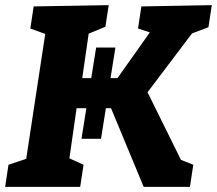

<svg xmlns="http://www.w3.org/2000/svg" viewBox="-29 -727 844 747"><path d="M782 -621 718 -597 545 -368 675 -105 723 -86 710 0H530L403 -306H383L364 -187H288L307 -306H269L241 -111L296 -86L283 0H-9L4 -86L73 -109L147 -595L89 -616L102 -702L394 -707L381 -623L316 -596L291 -423H326L345 -542H420L401 -423H428L554 -601L508 -616L521 -702L795 -707Z"/></svg>

Font: Bitter Pro ExtraBold
Style: Italic
Weight: 800
Italic angle: -9°
Designer: Sol Matas, and Bitter project Authors
Foundry: Sol Matas
Version: Version 1.010